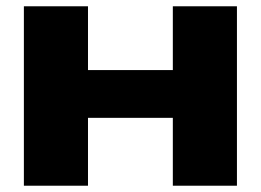

<svg xmlns="http://www.w3.org/2000/svg" viewBox="-20 -591 830 611"><path d="M56 -571H260V0H56ZM530 -571H734V0H530ZM174 -368H607V-216H174Z"/></svg>

Font: Unbounded
Style: Bold
Weight: 700
Designer: Luke Prowse, Jean-Baptiste Morizot, Fátima Lázaro, Florian Runge
Foundry: NaN
Version: Version 1.700